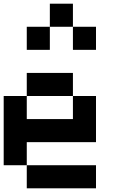

<svg xmlns="http://www.w3.org/2000/svg" viewBox="-20 -1020 665 1040"><path d="M0 -125V-500H125V-375H375V-500H500V-250H125V-125ZM250 -875V-750H125V-875ZM250 -1000H375V-875H250ZM500 -125V0H125V-125ZM500 -875V-750H375V-875ZM125 -500V-625H375V-500Z"/></svg>

Font: Galmuri7 Regular
Style: Regular
Weight: 400
Designer: Lee Minseo (quiple)
Version: Version 2.399;hotconv 1.1.1;makeotfexe 2.6.0 DEVELOPMENT